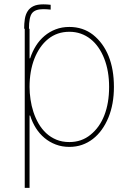

<svg xmlns="http://www.w3.org/2000/svg" viewBox="-20 -681 626 905"><path d="M96.6 -545.5H93.8Q93.8 -570.7 97.1 -591.8Q100.5 -612.9 110.3 -628.2Q120 -643.5 137.6 -652Q155.2 -660.5 183.9 -660.5Q200.6 -660.5 218.8 -658.4V-635.7Q200.3 -637.8 183.9 -637.8Q146.3 -637.8 131.4 -619.3Q116.5 -600.9 116.5 -545.5H119.3V-406.2H122.2Q132.5 -438.2 149.5 -465.2Q166.5 -492.2 190 -511.9Q213.4 -531.6 242.7 -542.8Q272 -554 306.8 -554Q371.1 -554 418.7 -517Q467 -478.3 492 -416.2Q517 -354 517 -271.3Q517 -190 491.1 -127.1Q478 -95.2 459.5 -69.6Q441.1 -44 417.6 -25.9Q394.2 -7.8 366.5 1.8Q338.8 11.4 306.8 11.4Q272.4 11.4 242.9 0.2Q213.4 -11 189.8 -30.7Q166.2 -50.4 149.1 -77.4Q132.1 -104.4 122.2 -136.4H119.3V204.5H96.6ZM306.8 -11.4Q364.7 -11.4 406.6 -45.8Q449.6 -80.3 471.9 -137.8Q494.3 -195.3 494.3 -271.3Q494.3 -345.9 471.6 -404.1Q460.2 -433.6 443.9 -457Q427.6 -480.5 406.8 -497Q386 -513.5 360.8 -522.4Q335.6 -531.2 306.8 -531.2Q249.3 -531.2 207 -497.2Q185.7 -480.1 169.4 -456.3Q153.1 -432.5 141.9 -403.8Q130.7 -375 125 -341.6Q119.3 -308.2 119.3 -271.3Q119.3 -242.9 123.8 -212.4Q128.2 -181.8 137.6 -153.1Q147 -124.3 161.9 -98.5Q176.8 -72.8 197.6 -53.4Q218.4 -34.1 245.6 -22.7Q272.7 -11.4 306.8 -11.4Z"/></svg>

Font: Inter P Thin
Style: Regular
Weight: 100
Designer: Rasmus Andersson
Foundry: rsms
Version: Version 3.018;git-588b23468